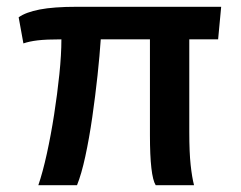

<svg xmlns="http://www.w3.org/2000/svg" viewBox="-20 -546 709 566"><path d="M93 0Q106 -38 118 -92.5Q130 -147 139.5 -208Q149 -269 155 -327Q161 -385 161 -430Q116 -430 91 -427Q66 -424 49 -418L35 -495Q56 -510 97 -518Q138 -526 207 -526H632L623 -430H538V-157Q538 -97 542 -60Q546 -23 552 0H439Q422 -27 422 -148V-430H277Q274 -384 267.5 -323.5Q261 -263 252 -200.5Q243 -138 231.5 -85Q220 -32 207 0Z"/></svg>

Font: Archivo SemiCondensed SemiBold
Style: Regular
Weight: 600
Width: 4
Designer: Hector Gatti
Foundry: Omnibus-Type
Version: Version 2.001; ttfautohint (v1.8.3)